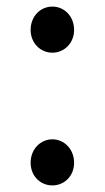

<svg xmlns="http://www.w3.org/2000/svg" viewBox="-20 -550 318 583"><path d="M139 -390C175 -390 205 -419 205 -459C205 -501 175 -530 139 -530C103 -530 73 -501 73 -459C73 -419 103 -390 139 -390ZM139 13C175 13 205 -15 205 -56C205 -97 175 -127 139 -127C103 -127 73 -97 73 -56C73 -15 103 13 139 13Z"/></svg>

Font: Noto Sans JP Regular
Style: Regular
Weight: 400
Designer: Ryoko NISHIZUKA (kana & ideographs); Paul D. Hunt (Latin, Greek & Cyrillic); Wenlong ZHANG (bopomofo); Sandoll Communica
Foundry: Adobe Systems Incorporated
Version: Version 1.004;PS 1.004;hotconv 1.0.82;makeotf.lib2.5.63406